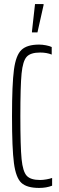

<svg xmlns="http://www.w3.org/2000/svg" viewBox="-20 -915 291 943"><path d="M39 -344Q39 -501 48.5 -572.5Q58 -644 85.5 -670Q113 -696 172 -696Q188 -696 206 -692.5Q224 -689 234 -684V-647Q209 -657 177 -657Q130 -657 111 -636Q92 -615 86 -554Q80 -493 80 -344Q80 -195 86 -134Q92 -73 111 -52Q130 -31 177 -31Q191 -31 208 -34Q225 -37 236 -41V-3Q208 8 172 8Q112 8 85 -17Q58 -42 48.5 -113.5Q39 -185 39 -344ZM137 -756V-761L152 -895H194V-890L164 -756Z"/></svg>

Font: Saira Ultra Condensed ExLight
Style: Regular
Weight: 200
Width: 1
Designer: Hector Gatti with collaboration of the Omnibus-Type team
Foundry: Omnibus-Type
Version: Version 1.001; ttfautohint (v1.8)